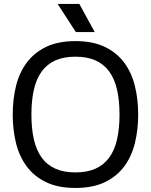

<svg xmlns="http://www.w3.org/2000/svg" viewBox="-20 -933 758 964"><path d="M43.9 -357.9Q43.9 -434.6 60.5 -501.7Q77.1 -568.8 114.5 -618.9Q151.9 -668.9 211.9 -697.8Q272 -726.6 358.9 -726.6Q445.8 -726.6 505.9 -697.8Q565.9 -668.9 603.3 -618.9Q640.6 -568.8 657.2 -501.7Q673.8 -434.6 673.8 -357.9Q673.8 -281.2 657.2 -214.1Q640.6 -147 603.3 -96.9Q565.9 -46.9 505.9 -18.1Q445.8 10.7 358.9 10.7Q272 10.7 211.9 -18.1Q151.9 -46.9 114.5 -96.9Q77.1 -147 60.5 -214.1Q43.9 -281.2 43.9 -357.9ZM137.7 -357.9Q137.7 -287.1 150.1 -232.9Q162.6 -178.7 189.2 -141.8Q215.8 -105 257.8 -86.2Q299.8 -67.4 358.9 -67.4Q418 -67.4 459.7 -86.2Q501.5 -105 528.3 -141.8Q555.2 -178.7 567.6 -232.9Q580.1 -287.1 580.1 -357.9Q580.1 -428.7 567.6 -482.9Q555.2 -537.1 528.3 -574Q501.5 -610.8 459.7 -629.6Q418 -648.4 358.9 -648.4Q299.8 -648.4 257.8 -629.6Q215.8 -610.8 189.2 -574Q162.6 -537.1 150.1 -482.9Q137.7 -428.7 137.7 -357.9ZM455.6 -772H360.8L269.5 -913.1H378.4Z"/></svg>

Font: Arian AMU
Style: Regular
Weight: 400
Designer: Ruben Hakobyan (Tarumian)
Foundry: Ruben Hakobyan (Tarumian)
Version: Version 4.003